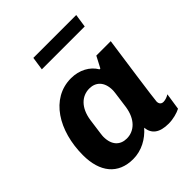

<svg xmlns="http://www.w3.org/2000/svg" viewBox="-204 -866 1007 1007"><g transform="rotate(-45 299.0 -363.0)"><path d="M197 -662H515L526 -736H208ZM557 -511H450L417 -448H411C385 -493 333 -521 272 -521C122 -521 31 -371 31 -191C31 -66 91 10 203 10C266 10 321 -21 360 -66C365 -17 398 10 466 10C500 10 535 0 556 -11L570 -104C560 -97 542 -90 528 -90C512 -90 503 -100 503 -117C503 -132 544 -421 557 -511ZM369 -211C357 -130 310 -90 256 -90C208 -90 175 -121 175 -183C175 -192 176 -201 189 -294C201 -375 247 -415 302 -415C349 -415 383 -384 383 -322C383 -313 382 -304 369 -211Z"/></g></svg>

Font: Chivo
Style: Bold Italic
Weight: 700
Italic angle: -8°
Designer: Hector Gatti
Foundry: Omnibus-Type
Version: Version 1.003;PS 001.003;hotconv 1.0.70;makeotf.lib2.5.58329